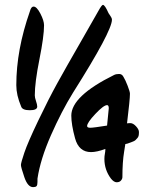

<svg xmlns="http://www.w3.org/2000/svg" viewBox="-20 -737 616 789"><path d="M426 -683Q426 -682 433 -672.5Q440 -663 440 -656Q440 -609 280 -356Q233 -280 189.5 -181.5Q146 -83 134 -3V11Q134 24 130 28Q126 32 116 32Q94 32 80 -9Q66 -50 66 -59Q66 -68 80 -109.5Q94 -151 137 -241Q180 -331 216.5 -397Q253 -463 311.5 -564.5Q370 -666 384 -691.5Q398 -717 403 -717Q411 -717 426 -683ZM161 -633Q161 -588 142 -493Q123 -398 123 -345Q123 -336 128 -321.5Q133 -307 133 -299Q133 -284 102.5 -284Q72 -284 67 -299Q47 -346 47 -387Q47 -532 103 -691Q108 -710 118 -710Q131 -710 146 -681Q161 -652 161 -633ZM528 -156 518 -152Q500 -145 495 -145Q493 -131 490 -113Q483 -71 483 -9Q483 -2 477 5Q471 12 459.5 12Q448 12 436 -3Q409 -39 409 -84Q409 -95 411 -105Q413 -115 413 -125Q378 -112 354 -112Q304 -112 288.5 -168.5Q273 -225 273 -262Q273 -342 449 -429Q457 -433 469.5 -433Q482 -433 488 -420Q495 -409 504.5 -384.5Q514 -360 514 -352Q514 -328 502 -230Q505 -231 516 -231Q527 -231 539 -218Q551 -205 551 -194.5Q551 -184 549.5 -178.5Q548 -173 544 -169Q540 -165 537.5 -162Q535 -159 528 -156ZM427 -292Q427 -305 420 -305Q406 -305 372 -269Q338 -233 338 -219Q338 -212 351 -212Q364 -212 420 -221Q422 -240 427 -292Z"/></svg>

Font: Devonshire
Style: Regular
Weight: 400
Designer: Astigmatic (AOETI)
Foundry: Astigmatic (AOETI)
Version: Version 1.001